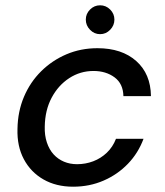

<svg xmlns="http://www.w3.org/2000/svg" viewBox="-20 -693 624 725"><path d="M256 12Q192 12 144 -15.5Q96 -43 70 -92Q44 -141 46 -206Q47 -272 70.5 -327.5Q94 -383 135.5 -424Q177 -465 231 -488Q285 -511 348 -511Q440 -511 494.5 -462.5Q549 -414 550 -330H446Q445 -377 412.5 -401Q380 -425 333 -425Q283 -425 241.5 -398Q200 -371 175 -324Q150 -277 149 -215Q148 -182 157 -155Q166 -128 182.5 -110Q199 -92 221.5 -82.5Q244 -73 271 -73Q303 -73 332 -84Q361 -95 383.5 -116.5Q406 -138 418 -169H522Q502 -115 463 -74.5Q424 -34 371 -11Q318 12 256 12ZM358 -564Q336 -564 320 -580.5Q304 -597 304 -619Q304 -641 320 -657Q336 -673 358 -673Q380 -673 396 -657Q412 -641 412 -619Q412 -597 396 -580.5Q380 -564 358 -564Z"/></svg>

Font: DM Sans 20pt Medium
Style: Italic
Weight: 500
Italic angle: -10°
Version: Version 4.004;gftools[0.9.30]